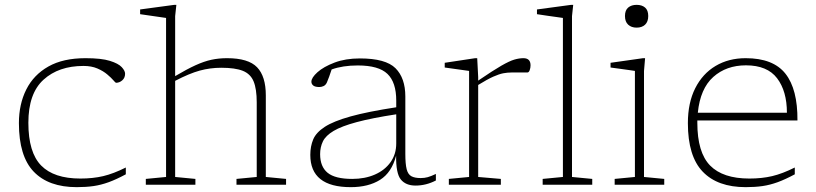

<svg xmlns="http://www.w3.org/2000/svg" viewBox="-20 -762 3366 792"><path d="M332.5 -522Q398 -522 433.2 -511Q468.5 -500 482.2 -485Q496 -470 496 -458Q496 -441 484.5 -430.8Q473 -420.5 458.5 -420.5Q456.5 -420.5 447.5 -431Q438.5 -441.5 422.2 -455.2Q406 -469 381.8 -479.5Q357.5 -490 324.5 -490Q222 -490 159.5 -433.2Q97 -376.5 97 -255.5Q97 -133 149.8 -79.2Q202.5 -25.5 311.5 -25.5Q363.5 -25.5 405.8 -35.5Q448 -45.5 499 -71V-43Q460 -22 428.5 -10.5Q397 1 366 5.5Q335 10 296.5 10Q180.5 10 119.2 -53.8Q58 -117.5 58 -254Q58 -332.5 88.5 -393Q119 -453.5 179.8 -487.8Q240.5 -522 332.5 -522Z M786 0H581.5V-24L665 -32V-688L558 -703.5V-723L699 -742H707.5L702.5 -695.5V-448Q751.5 -477 786.8 -493Q822 -509 852.2 -515.5Q882.5 -522 916.5 -522Q1004.5 -522 1040.5 -484.5Q1076.5 -447 1076.5 -368.5V-32L1160 -24V0H955.5V-24L1039 -32V-340Q1039 -395 1026.2 -426Q1013.5 -457 981.8 -469.8Q950 -482.5 892.5 -482.5Q847 -482.5 804 -470.8Q761 -459 702.5 -428.5V-32L786 -24Z M1694 3.5Q1654 3.5 1633.5 -21.5Q1613 -46.5 1614 -120Q1596 -50.5 1547.8 -20.2Q1499.5 10 1427 10Q1260 10 1260 -123Q1260 -158.5 1272 -187Q1284 -215.5 1319.8 -238.8Q1355.5 -262 1426.2 -281.8Q1497 -301.5 1614.5 -319.5V-347Q1614.5 -422.5 1578.2 -457.2Q1542 -492 1456 -492Q1393.5 -492 1348 -475.5Q1343 -460 1337.8 -445.8Q1332.5 -431.5 1328.5 -422Q1323.5 -411 1314.8 -407Q1306 -403 1297.5 -403Q1280 -403 1272.2 -409.2Q1264.5 -415.5 1264.5 -425Q1264.5 -441.5 1289.5 -464Q1314.5 -486.5 1359.8 -503.8Q1405 -521 1464.5 -521Q1571 -521 1611.5 -480.5Q1652 -440 1652 -364V-127Q1652 -85.5 1657.5 -64Q1663 -42.5 1677 -35Q1691 -27.5 1715.5 -27.5Q1731 -27.5 1744.5 -31.2Q1758 -35 1778 -44.5V-17.5Q1737.5 3.5 1694 3.5ZM1300.5 -126Q1300.5 -74.5 1331.5 -49.2Q1362.5 -24 1433 -24Q1485.5 -24 1526.5 -42Q1567.5 -60 1591 -93Q1614.5 -126 1614.5 -170.5V-290.5Q1513.5 -275 1451.2 -258.2Q1389 -241.5 1356.2 -222Q1323.5 -202.5 1312 -178.8Q1300.5 -155 1300.5 -126Z M1952.5 -444V-429.5Q2014 -471.5 2048 -491Q2082 -510.5 2101.8 -516.2Q2121.5 -522 2139 -522Q2168.5 -522 2168.5 -492.5Q2168.5 -482 2165 -472.5Q2161.5 -463 2155.5 -463H2090.5Q2073.5 -463 2056.2 -459.8Q2039 -456.5 2014.8 -445.8Q1990.5 -435 1952.5 -411.5V-32L2046 -24V0H1831.5V-24L1915 -32V-469.5L1814.5 -483.5V-503L1940 -522H1948.5Z M2339.5 -32 2423 -24V0H2218.5V-24L2302 -32V-688Q2295.5 -689 2277.5 -691.5Q2259.5 -694 2237 -697.2Q2214.5 -700.5 2195 -703.5V-723L2336 -742H2344.5L2339.5 -695.5Z M2606 -648Q2584.5 -648 2571.2 -660.2Q2558 -672.5 2558 -696Q2558 -719.5 2571.2 -730.8Q2584.5 -742 2606 -742Q2628 -742 2641 -730.8Q2654 -719.5 2654 -696Q2654 -672.5 2641 -660.2Q2628 -648 2606 -648ZM2641 -522 2636.5 -469V-32L2720 -24V0H2515.5V-24L2599 -32V-469.5Q2593.5 -470.5 2575.2 -473Q2557 -475.5 2535.5 -478.5Q2514 -481.5 2498.5 -483.5V-503L2632.5 -522Z M3056 -522Q3169.5 -522 3220 -458Q3270.5 -394 3269.5 -265H2856.5Q2856.5 -260.5 2856.5 -255.5Q2856.5 -133 2909.2 -79.2Q2962 -25.5 3071 -25.5Q3123 -25.5 3165.2 -35.5Q3207.5 -45.5 3258.5 -71V-43Q3219.5 -22 3188 -10.5Q3156.5 1 3125.5 5.5Q3094.5 10 3056 10Q2940 10 2878.8 -53.8Q2817.5 -117.5 2817.5 -254Q2817.5 -338 2847.8 -398Q2878 -458 2931.8 -490Q2985.5 -522 3056 -522ZM3057 -492.5Q2976 -492.5 2922.2 -444.5Q2868.5 -396.5 2858.5 -297H3226Q3226 -386 3185.5 -439.2Q3145 -492.5 3057 -492.5Z"/></svg>

Font: Newsreader Caption ExtraLight
Style: Regular
Weight: 275
Designer: Hugues Gentile
Foundry: Production Type
Version: Version 1.001